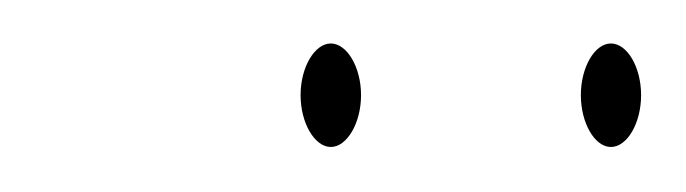

<svg xmlns="http://www.w3.org/2000/svg" viewBox="-20 -694 311 87"><path d="M116.2 -650.9C116.2 -638.2 122.6 -627.4 129.9 -627.4C137.2 -627.4 143.6 -638.2 143.6 -650.9C143.6 -663.6 137.2 -674.3 129.9 -674.3C122.6 -674.3 116.2 -663.6 116.2 -650.9ZM243.2 -650.9C243.2 -638.2 249.5 -627.4 256.8 -627.4C264.2 -627.4 270.5 -638.2 270.5 -650.9C270.5 -663.6 264.2 -674.3 256.8 -674.3C249.5 -674.3 243.2 -663.6 243.2 -650.9Z"/></svg>

Font: WireWyrm
Style: Light
Weight: 200
Version: Version 001.000